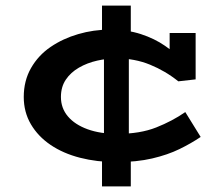

<svg xmlns="http://www.w3.org/2000/svg" viewBox="-20 -654 794 687"><path d="M396 -74Q327 -74 266.5 -89.5Q206 -105 161 -135.5Q116 -166 90.5 -209.5Q65 -253 65 -307Q65 -365 91 -410.5Q117 -456 161 -486Q205 -516 260 -532Q315 -548 372 -548Q435 -548 484 -532Q533 -516 570.5 -490Q608 -464 637 -435L587 -440V-536H680V-370L618 -363Q572 -400 517 -422.5Q462 -445 398 -445Q363 -445 327.5 -437Q292 -429 262.5 -412Q233 -395 215.5 -369Q198 -343 198 -307Q198 -267 223 -237.5Q248 -208 293.5 -191.5Q339 -175 400 -175Q481 -175 539 -198Q597 -221 643 -253L698 -164Q664 -141 622 -120.5Q580 -100 524.5 -87Q469 -74 396 -74ZM345 13V-142L352 -159V-485L345 -502V-634H448V-501L441 -485V-161L448 -142V13Z"/></svg>

Font: BioRhyme SemiExpanded
Style: Bold
Weight: 700
Width: 6
Designer: Aoife Mooney
Foundry: Aoife Mooney Type
Version: Version 1.600;gftools[0.9.33]